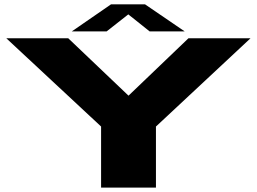

<svg xmlns="http://www.w3.org/2000/svg" viewBox="-20 -848 1162 868"><path d="M437 0V-276L8.5 -675H288.5L561 -415.5L832 -675H1112.5L685 -276V0ZM304.5 -706 482 -828.5H635.5L815 -706H656.5L560 -783L462 -706Z"/></svg>

Font: Anybody UltraExpanded ExtraBold
Style: Regular
Weight: 800
Width: 9
Designer: Tyler Finck
Foundry: Etcetera Type Company
Version: Version 1.010; ttfautohint (v1.8.3) -l 8 -r 50 -G 200 -x 14 